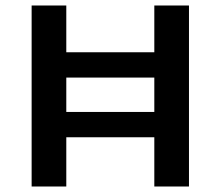

<svg xmlns="http://www.w3.org/2000/svg" viewBox="-20 -678 802 698"><path d="M667 -658V0H541V-179H221V0H95V-658H221V-488H541V-658ZM541 -271V-396H221V-271Z"/></svg>

Font: Ysabeau Infant
Style: Bold
Weight: 700
Designer: Christian Thalmann (Catharsis Fonts)
Version: Version 0.003